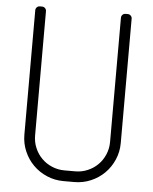

<svg xmlns="http://www.w3.org/2000/svg" viewBox="-55 -846 711 893"><g transform="rotate(5 300.0 -400.0)"><path d="M125 -200V-780C125 -785.7 123.1 -790.4 119.2 -794.2C115.4 -798.1 110.7 -800 105 -800H95C89.3 -800 84.6 -798.1 80.8 -794.2C76.9 -790.4 75 -785.7 75 -780V-200C75 -172.3 80.2 -146.3 90.8 -122C101.2 -97.7 115.5 -76.5 133.5 -58.5C151.5 -40.5 172.7 -26.2 197 -15.8C221.3 -5.2 247.3 0 275 0H325C352.7 0 378.7 -5.2 403 -15.8C427.3 -26.2 448.5 -40.5 466.5 -58.5C484.5 -76.5 498.8 -97.7 509.2 -122C519.8 -146.3 525 -172.3 525 -200V-780C525 -785.7 523.1 -790.4 519.2 -794.2C515.4 -798.1 510.7 -800 505 -800H495C489.3 -800 484.6 -798.1 480.8 -794.2C476.9 -790.4 475 -785.7 475 -780V-200C475 -179.3 471.1 -159.8 463.2 -141.5C455.4 -123.2 444.8 -107.2 431.2 -93.8C417.8 -80.2 401.8 -69.6 383.5 -61.8C365.2 -53.9 345.7 -50 325 -50H275C254.3 -50 234.8 -53.9 216.5 -61.8C198.2 -69.6 182.2 -80.2 168.8 -93.8C155.2 -107.2 144.6 -123.2 136.8 -141.5C128.9 -159.8 125 -179.3 125 -200Z"/></g></svg>

Font: lerotica
Style: Regular
Weight: 400
Designer: defharo
Foundry: deFharo
Version: Version 1.001 2011